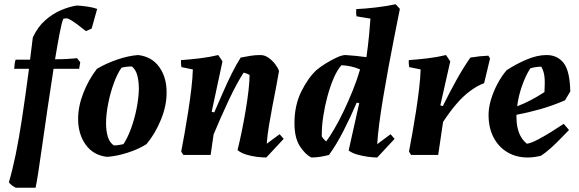

<svg xmlns="http://www.w3.org/2000/svg" viewBox="-20 -732 2734 907"><path d="M55 155Q45 150 36 143.5Q27 137 22 129Q39 71 54 -1.5Q69 -74 84 -172.5Q99 -271 117 -407H47Q48 -420 49.5 -432Q51 -444 54 -450Q68 -450 85.5 -450Q103 -450 122 -450Q128 -499 135 -555Q158 -605 194 -636.5Q230 -668 269.5 -684.5Q309 -701 343 -706Q364 -705 392 -701Q420 -697 439 -690L413 -597L386 -585Q366 -601 342 -619Q318 -637 299 -645Q288 -646 279 -643Q272 -628 262 -576Q252 -524 240 -452Q271 -452 298 -453.5Q325 -455 344 -457L359 -438L354 -407H233Q219 -319 205 -222Q191 -125 179 -42Q169 31 160.5 84.5Q152 138 148 155Z M485 9Q420 1 384.5 -49Q349 -99 349 -170Q349 -230 374 -293.5Q399 -357 438 -407Q482 -433 535 -451Q588 -469 633 -472Q698 -464 733 -414.5Q768 -365 767 -292Q767 -232 740 -166Q713 -100 672 -51Q634 -27 582.5 -10.5Q531 6 485 9ZM518 -45Q529 -45 541.5 -47Q554 -49 563 -51Q582 -79 598.5 -123.5Q615 -168 625 -218Q635 -268 636 -311Q636 -348 628.5 -376Q621 -404 603 -418Q575 -418 554 -412Q534 -384 517.5 -338.5Q501 -293 491 -242.5Q481 -192 481 -149Q481 -113 489.5 -85.5Q498 -58 518 -45Z M1238 12Q1219 12 1194 9Q1169 6 1144 -1.5Q1119 -9 1102 -23Q1112 -62 1122 -111Q1132 -160 1140.5 -210.5Q1149 -261 1154 -305Q1159 -349 1159 -378Q1147 -385 1131 -389Q1117 -368 1098.5 -334Q1080 -300 1060.5 -258.5Q1041 -217 1022.5 -175Q1004 -133 989 -97L975 0H846L836 -16Q843 -52 852 -102.5Q861 -153 869.5 -208Q878 -263 884 -314Q890 -365 891 -404L837 -415Q834 -431 835 -448Q878 -451 924 -456.5Q970 -462 1011 -472L1031 -442L980 -204L992 -201Q1011 -244 1032 -292.5Q1053 -341 1075 -385Q1097 -429 1117 -460Q1142 -465 1164 -468.5Q1186 -472 1210 -472Q1231 -472 1249.5 -458.5Q1268 -445 1281 -427.5Q1294 -410 1298 -396Q1292 -359 1283.5 -316Q1275 -273 1267 -231Q1258 -184 1250.5 -138.5Q1243 -93 1240 -53L1301 -98L1320 -76Z M1451 12Q1422 -2 1396.5 -41.5Q1371 -81 1371 -150Q1371 -234 1403 -299Q1435 -364 1475 -401Q1494 -417 1520 -433Q1546 -449 1571 -460.5Q1596 -472 1612 -472Q1661 -469 1711 -462Q1719 -518 1723.5 -566Q1728 -614 1730 -644L1664 -655Q1661 -671 1663 -689Q1706 -691 1757 -697Q1808 -703 1849 -712L1869 -690Q1857 -630 1843 -559.5Q1829 -489 1815.5 -416Q1802 -343 1790.5 -274Q1779 -205 1771.5 -147.5Q1764 -90 1762 -51L1825 -98L1844 -76L1762 12Q1743 12 1717.5 8.5Q1692 5 1667.5 -2Q1643 -9 1627 -21L1677 -245L1665 -247Q1637 -181 1603 -114.5Q1569 -48 1534 0Q1515 5 1493.5 8.5Q1472 12 1451 12ZM1521 -64Q1537 -85 1559 -122.5Q1581 -160 1603.5 -207Q1626 -254 1646.5 -305Q1667 -356 1681 -404Q1661 -413 1638 -418Q1615 -423 1593 -424Q1572 -400 1555.5 -361Q1539 -322 1526.5 -275.5Q1514 -229 1507 -182.5Q1500 -136 1500 -97V-88Q1508 -74 1521 -64Z M1922 0 1912 -16Q1919 -52 1928 -102.5Q1937 -153 1945.5 -208Q1954 -263 1960 -314Q1966 -365 1967 -404L1913 -415Q1910 -431 1911 -448Q1954 -451 2000 -456.5Q2046 -462 2087 -472L2107 -442L2060 -234L2072 -231Q2104 -296 2136.5 -354.5Q2169 -413 2202 -460Q2226 -464 2245.5 -466Q2265 -468 2287 -469L2295 -456L2267 -339Q2250 -333 2232.5 -323Q2215 -313 2198 -300Q2166 -276 2135 -239.5Q2104 -203 2073 -156L2050 0Z M2473 12Q2419 12 2377.5 -12.5Q2336 -37 2312.5 -81Q2289 -125 2288 -184Q2287 -219 2298.5 -258.5Q2310 -298 2329.5 -335Q2349 -372 2373 -400Q2415 -428 2466 -450Q2517 -472 2562 -472Q2613 -472 2642.5 -434.5Q2672 -397 2674 -300L2649 -258Q2591 -233 2533 -216.5Q2475 -200 2420 -190Q2419 -182 2420 -173Q2420 -136 2432 -104.5Q2444 -73 2469 -53Q2489 -56 2520.5 -72.5Q2552 -89 2585.5 -110Q2619 -131 2643 -147L2668 -118Q2653 -103 2630 -79Q2607 -55 2582 -32.5Q2557 -10 2535 4Q2502 12 2473 12ZM2485 -409Q2463 -375 2446 -326.5Q2429 -278 2423 -230Q2455 -242 2486.5 -258.5Q2518 -275 2552 -297Q2555 -344 2552 -370Q2549 -396 2537 -417Q2524 -417 2510.5 -415Q2497 -413 2485 -409Z"/></svg>

Font: Labrada
Style: Bold Italic
Weight: 700
Italic angle: -7°
Designer: Mercedes Jáuregui
Foundry: Omnibus-Type Team
Version: Version 1.000; ttfautohint (v1.8.4.7-5d5b)